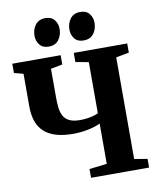

<svg xmlns="http://www.w3.org/2000/svg" viewBox="-102 -1053 935 1132"><g transform="rotate(-10 365.5 -487.0)"><path d="M455.5 -306Q421 -290 378.2 -281.8Q335.5 -273.5 293 -273.5Q244.5 -273.5 207 -282Q169.5 -290.5 142.5 -307.2Q115.5 -324 98.2 -348.5Q81 -373 72.8 -405.2Q64.5 -437.5 64.5 -476.5V-673L9.5 -687.5V-743H299V-687.5L229 -674V-503.5Q229 -471.5 232 -443.2Q235 -415 246 -393Q257 -371 280.8 -358.8Q304.5 -346.5 345.5 -346.5Q367 -346.5 388 -349.2Q409 -352 426.8 -357Q444.5 -362 455.5 -368V-674L377.5 -688V-743H697.5V-688L619.5 -673.5V-65L697.5 -52V0H350V-52.5L455.5 -65ZM238.5 -805Q203.5 -805 185.2 -828Q167 -851 167 -882Q167 -920 187.5 -947Q208 -974 247 -974H248Q284 -974 302 -951Q320 -928 320 -897Q320 -860 299.8 -832.5Q279.5 -805 239.5 -805ZM447.5 -805Q412 -805 394 -828Q376 -851 376 -882Q376 -920 396.5 -947Q417 -974 456 -974H457Q493 -974 511 -951Q529 -928 529 -897Q529 -860 508.8 -832.5Q488.5 -805 448.5 -805Z"/></g></svg>

Font: Merriweather 48pt ExtraBold
Style: Regular
Weight: 800
Version: Version 2.100